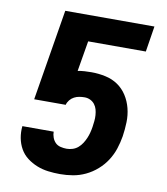

<svg xmlns="http://www.w3.org/2000/svg" viewBox="-83 -805 766 882"><g transform="rotate(10 300.0 -363.5)"><path d="M256 8Q228 8 200.5 4.5Q173 1 148 -9Q123 -19 102 -35Q81 -51 68 -74Q55 -97 50 -124Q45 -151 48 -179H194Q194 -165 199 -151.5Q204 -138 213.5 -128.5Q223 -119 237.5 -115.5Q252 -112 266 -112Q280 -112 294 -116.5Q308 -121 319 -130.5Q330 -140 338 -152.5Q346 -165 351.5 -178Q357 -191 360.5 -204.5Q364 -218 366 -231Q368 -245 369.5 -259Q371 -273 370 -287Q369 -301 365.5 -313.5Q362 -326 354 -336.5Q346 -347 333.5 -353Q321 -359 307 -359Q295 -359 282.5 -357Q270 -355 258.5 -349Q247 -343 238.5 -332.5Q230 -322 227 -310H80L150 -735H566L547 -615H278L254 -473Q270 -476 286 -477Q302 -478 318 -478Q351 -478 383.5 -471Q416 -464 441.5 -446.5Q467 -429 484 -402.5Q501 -376 509 -344.5Q517 -313 516 -279.5Q515 -246 510 -213Q505 -183 495.5 -154Q486 -125 469 -98.5Q452 -72 427.5 -50.5Q403 -29 374.5 -15.5Q346 -2 316 3Q286 8 256 8Z"/></g></svg>

Font: Iosevka Aile Heavy Oblique
Style: Regular
Weight: 900
Italic angle: -9°
Designer: Belleve Invis
Foundry: Belleve Invis
Version: Version 31.1.0; ttfautohint (v1.8.4)